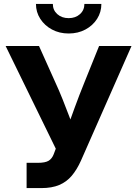

<svg xmlns="http://www.w3.org/2000/svg" viewBox="-20 -963 702 983"><path d="M116.2 0V-129.4H173.8Q211.4 -129.4 228.8 -139.9Q246.1 -150.4 254.9 -173.3L265.6 -201.7L8.8 -727.5H179.7L261.2 -545.9Q282.7 -499.5 300.3 -455.1Q317.9 -410.6 334 -368.4Q350.1 -326.2 365.7 -284.7H316.4Q338.4 -345.7 361.8 -410.4Q385.3 -475.1 414.1 -545.9L487.3 -727.5H653.3L394.5 -140.6Q374 -94.7 347.4 -63.2Q320.8 -31.7 283.2 -15.9Q245.6 0 191.4 0ZM331.5 -791.5Q284.2 -791.5 246.3 -811.8Q208.5 -832 186.3 -866.5Q164.1 -900.9 164.1 -942.9H250.5Q250.5 -911.1 273.4 -890.6Q296.4 -870.1 331.5 -870.1Q366.7 -870.1 389.4 -890.6Q412.1 -911.1 412.1 -942.9H499Q499 -900.9 477.1 -866.5Q455.1 -832 417.2 -811.8Q379.4 -791.5 331.5 -791.5Z"/></svg>

Font: Inter 28pt
Style: Bold
Weight: 700
Designer: Rasmus Andersson
Foundry: rsms
Version: Version 4.001;git-66647c0bb